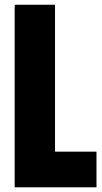

<svg xmlns="http://www.w3.org/2000/svg" viewBox="-20 -798 435 818"><path d="M42.5 0V-777.8H214.4V-151.9H391.1V0Z"/></svg>

Font: Anton
Style: Regular
Weight: 400
Foundry: vernon adams
Version: Version 1.000